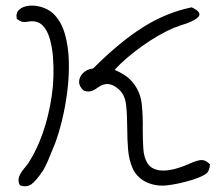

<svg xmlns="http://www.w3.org/2000/svg" viewBox="-20 -632 766 682"><path d="M494 12Q464 -5 451 -34.5Q438 -64 435 -100.5Q432 -137 432 -172Q432 -219 428 -258.5Q424 -298 398 -318Q363 -347 329 -322Q311 -309 300 -307.5Q289 -306 278 -310Q261 -324 261 -341Q261 -358 274.5 -372Q288 -386 311 -389Q406 -484 489 -536Q572 -588 661 -606Q699 -588 684.5 -572Q670 -556 619 -541Q613 -539 609 -537Q600 -534 597 -533Q542 -509 484.5 -468Q427 -427 387 -384Q402 -378 421.5 -366Q441 -354 457 -332Q480 -301 484 -258Q488 -215 487 -174Q487 -137 489 -105Q491 -73 503.5 -52.5Q516 -32 546 -27Q567 -24 595 -30.5Q623 -37 654 -51Q683 -64 697.5 -63.5Q712 -63 726 -48Q724 -23 711 -14Q698 -5 666 6Q614 22 572 26.5Q530 31 494 12ZM52 27 50 25Q43 11 47.5 -3.5Q52 -18 71 -40Q82 -53 84 -58Q112 -102 132.5 -161Q153 -220 163.5 -289.5Q174 -359 168 -432Q165 -466 156.5 -495.5Q148 -525 131 -542Q114 -559 85 -556Q66 -552 57.5 -555Q49 -558 41 -564H40Q35 -585 47.5 -597Q60 -609 82 -611.5Q104 -614 127.5 -607Q151 -600 169 -584Q197 -557 210 -513Q223 -469 224.5 -415.5Q226 -362 219 -307Q212 -252 200 -203.5Q188 -155 175 -121Q159 -81 150.5 -61.5Q142 -42 134 -28Q108 11 91.5 22.5Q75 34 52 27Z"/></svg>

Font: Yuji Hentaigana Akari
Style: Regular
Weight: 400
Designer: Kataoka Yuji
Foundry: Kinuta Font Factory
Version: Version 3.002